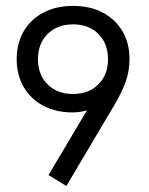

<svg xmlns="http://www.w3.org/2000/svg" viewBox="-20 -614 503 648"><path d="M204 13.7 143.7 -23.2 305.4 -295.2 336.3 -280Q319.1 -257.4 287.9 -246Q256.8 -234.6 224.7 -234.6Q168.1 -234.6 125.5 -257.5Q82.9 -280.4 59.6 -321.1Q36.3 -361.7 36.3 -414Q36.3 -467.7 59.8 -508.1Q83.3 -548.6 126.1 -571.3Q168.8 -594 226.5 -594Q285.2 -594 327.7 -571.1Q370.3 -548.2 393.6 -508Q417 -467.9 417 -415.8Q417 -373.1 403.9 -337.3Q390.9 -301.6 368 -263ZM226.5 -296.7Q279.7 -296.7 312.1 -329.4Q344.5 -362.1 344.5 -414Q344.5 -466.9 312.1 -499.4Q279.7 -531.8 226.5 -531.8Q173.6 -531.8 140.8 -499.4Q108.1 -466.9 108.1 -414Q108.1 -361.7 140.8 -329.2Q173.6 -296.7 226.5 -296.7Z"/></svg>

Font: Rokkitt SemiBold
Style: Regular
Weight: 600
Designer: Vernon Adams
Foundry: Vernon Adams
Version: Version 3.103